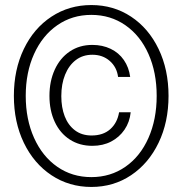

<svg xmlns="http://www.w3.org/2000/svg" viewBox="-20 -730 690 761"><path d="M176 -350Q176 -408 197 -454Q218 -500 256.5 -526Q295 -552 346 -552Q386 -552 418.5 -536.5Q451 -521 471 -492Q491 -463 496 -425H448Q443 -464 415 -488.5Q387 -513 346 -513Q308 -513 280.5 -492Q253 -471 238 -434Q223 -397 223 -349Q223 -304 236.5 -269Q250 -234 277 -213.5Q304 -193 343 -193Q389 -193 417 -218Q445 -243 452 -285H498Q494 -246 473.5 -216Q453 -186 420.5 -169Q388 -152 346 -152Q295 -152 256.5 -177Q218 -202 197 -247Q176 -292 176 -350ZM342 -710Q430 -710 499.5 -664Q569 -618 608.5 -536Q648 -454 648 -350Q648 -246 608.5 -164Q569 -82 499.5 -35.5Q430 11 342 11Q254 11 184 -35.5Q114 -82 74.5 -164Q35 -246 35 -350Q35 -454 74.5 -536Q114 -618 184 -664Q254 -710 342 -710ZM342 -28Q418 -28 477 -69Q536 -110 568.5 -183.5Q601 -257 601 -350Q601 -443 568.5 -516Q536 -589 477 -630Q418 -671 342 -671Q266 -671 207 -630Q148 -589 115 -516Q82 -443 82 -350Q82 -257 115 -183.5Q148 -110 207 -69Q266 -28 342 -28Z"/></svg>

Font: Azeret Mono Thin
Style: Italic
Weight: 100
Italic angle: -12°
Designer: Martin Vácha
Foundry: Displaay
Version: Version 1.000; Glyphs 3.0.3, build 3074